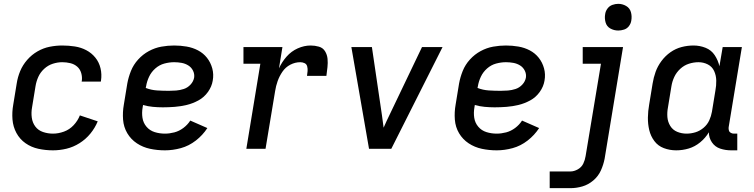

<svg xmlns="http://www.w3.org/2000/svg" viewBox="-20 -775 3928 1000"><path d="M256 8Q291 8 326.5 -0.5Q362 -9 394.5 -29.5Q427 -50 451 -79.5Q475 -109 489 -143L396 -174Q385 -146 363.5 -123Q342 -100 313 -89.5Q284 -79 256 -79Q229 -79 204 -87.5Q179 -96 164 -116Q149 -136 145.5 -162.5Q142 -189 147 -216L165 -326Q169 -351 179.5 -374.5Q190 -398 210 -416.5Q230 -435 255 -443Q280 -451 304 -451Q326 -451 346.5 -446Q367 -441 382 -428Q397 -415 403 -394.5Q409 -374 406 -353Q406 -351 405 -350H505L506 -355Q511 -388 503.5 -419.5Q496 -451 476.5 -475Q457 -499 429.5 -513.5Q402 -528 370 -533Q338 -538 304 -538Q272 -538 239 -531.5Q206 -525 175.5 -507.5Q145 -490 121.5 -463Q98 -436 85 -404.5Q72 -373 67 -340L49 -230Q42 -191 45 -153Q48 -115 65.5 -82.5Q83 -50 113 -29Q143 -8 180 0Q217 8 256 8Z M839 8Q880 8 922 -3.5Q964 -15 1000 -43Q1036 -71 1060 -108L971 -147Q957 -125 935 -108.5Q913 -92 888 -85.5Q863 -79 839 -79Q811 -79 785.5 -87Q760 -95 743 -115Q726 -135 722 -161.5Q718 -188 723 -216L725 -228Q750 -221 776 -218.5Q802 -216 828 -216Q859 -216 890.5 -218.5Q922 -221 953 -228.5Q984 -236 1013.5 -252Q1043 -268 1063 -296Q1083 -324 1088 -355Q1094 -388 1085.5 -419Q1077 -450 1058 -474Q1039 -498 1011.5 -512.5Q984 -527 952 -532.5Q920 -538 887 -538Q854 -538 820.5 -532Q787 -526 755.5 -509Q724 -492 699.5 -465Q675 -438 662 -405.5Q649 -373 643 -340L625 -230Q618 -191 621 -152Q624 -113 643 -81Q662 -49 693 -28.5Q724 -8 761.5 0Q799 8 839 8ZM859 -302Q828 -302 797.5 -304Q767 -306 739 -317L741 -326Q745 -351 756.5 -375.5Q768 -400 789 -418.5Q810 -437 836 -444Q862 -451 887 -451Q907 -451 926 -447.5Q945 -444 961 -434Q977 -424 985.5 -406.5Q994 -389 991 -370Q987 -350 972 -334Q957 -318 937 -311.5Q917 -305 897.5 -303.5Q878 -302 859 -302Z M1263 0H1363L1413 -301Q1417 -327 1426 -352.5Q1435 -378 1451 -401.5Q1467 -425 1492 -438Q1517 -451 1544 -451Q1556 -451 1566.5 -446Q1577 -441 1580 -429Q1583 -417 1582 -405Q1581 -393 1579 -380H1680Q1683 -403 1685.5 -425Q1688 -447 1686 -468.5Q1684 -490 1673 -508Q1662 -526 1641 -532Q1620 -538 1598 -538Q1564 -538 1530.5 -523Q1497 -508 1472.5 -480Q1448 -452 1433 -419L1451 -530H1248V-443H1336Z M1902 0H2018L2285 -530H2178L2009 -177Q2001 -160 1993 -143.5Q1985 -127 1978 -110Q1976 -127 1973.5 -143.5Q1971 -160 1969 -177L1917 -530H1810Z M2567 8Q2608 8 2650 -3.5Q2692 -15 2728 -43Q2764 -71 2788 -108L2699 -147Q2685 -125 2663 -108.5Q2641 -92 2616 -85.5Q2591 -79 2567 -79Q2539 -79 2513.5 -87Q2488 -95 2471 -115Q2454 -135 2450 -161.5Q2446 -188 2451 -216L2453 -228Q2478 -221 2504 -218.5Q2530 -216 2556 -216Q2587 -216 2618.5 -218.5Q2650 -221 2681 -228.5Q2712 -236 2741.5 -252Q2771 -268 2791 -296Q2811 -324 2816 -355Q2822 -388 2813.5 -419Q2805 -450 2786 -474Q2767 -498 2739.5 -512.5Q2712 -527 2680 -532.5Q2648 -538 2615 -538Q2582 -538 2548.5 -532Q2515 -526 2483.5 -509Q2452 -492 2427.5 -465Q2403 -438 2390 -405.5Q2377 -373 2371 -340L2353 -230Q2346 -191 2349 -152Q2352 -113 2371 -81Q2390 -49 2421 -28.5Q2452 -8 2489.5 0Q2527 8 2567 8ZM2587 -302Q2556 -302 2525.5 -304Q2495 -306 2467 -317L2469 -326Q2473 -351 2484.5 -375.5Q2496 -400 2517 -418.5Q2538 -437 2564 -444Q2590 -451 2615 -451Q2635 -451 2654 -447.5Q2673 -444 2689 -434Q2705 -424 2713.5 -406.5Q2722 -389 2719 -370Q2715 -350 2700 -334Q2685 -318 2665 -311.5Q2645 -305 2625.5 -303.5Q2606 -302 2587 -302Z M2843 205H2951Q2982 205 3013 196Q3044 187 3070 165Q3096 143 3109.5 113Q3123 83 3129 52L3225 -530H3015V-443H3110L3030 38Q3027 58 3018 77Q3009 96 2989.5 107Q2970 118 2951 118H2843ZM3200 -616Q3215 -616 3230.5 -621Q3246 -626 3256 -639.5Q3266 -653 3268 -668Q3272 -691 3266 -712Q3260 -733 3241 -744Q3222 -755 3200 -755Q3185 -755 3169.5 -749.5Q3154 -744 3144 -730.5Q3134 -717 3132 -702Q3128 -680 3134 -658.5Q3140 -637 3159 -626.5Q3178 -616 3200 -616Z M3502 8Q3535 8 3567 -1.5Q3599 -11 3626.5 -33.5Q3654 -56 3672 -86Q3672 -57 3688 -33.5Q3704 -10 3731 -1Q3758 8 3788 8H3820V-79H3802Q3794 -79 3786.5 -83Q3779 -87 3776.5 -95Q3774 -103 3775 -112L3844 -530H3744L3727 -430Q3720 -461 3702.5 -487.5Q3685 -514 3655 -526Q3625 -538 3592 -538Q3561 -538 3530 -530Q3499 -522 3472 -503Q3445 -484 3425 -457Q3405 -430 3394.5 -400.5Q3384 -371 3379 -340L3361 -230Q3355 -197 3354.5 -163Q3354 -129 3361.5 -97.5Q3369 -66 3388 -40.5Q3407 -15 3437.5 -3.5Q3468 8 3502 8ZM3556 -79Q3530 -79 3507 -88.5Q3484 -98 3471 -119Q3458 -140 3456 -165Q3454 -190 3459 -216L3477 -326Q3481 -351 3492 -374.5Q3503 -398 3523 -416.5Q3543 -435 3568 -443Q3593 -451 3618 -451Q3644 -451 3666.5 -439.5Q3689 -428 3699.5 -405Q3710 -382 3710.5 -355.5Q3711 -329 3706 -303L3688 -193Q3684 -170 3674 -148Q3664 -126 3644.5 -109.5Q3625 -93 3602 -86Q3579 -79 3556 -79Z"/></svg>

Font: Iosevka Sparkle Medium
Style: Italic
Weight: 500
Italic angle: -9°
Designer: Belleve Invis
Foundry: Belleve Invis
Version: Version 4.5.0; ttfautohint (v1.8.3)